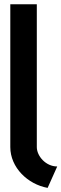

<svg xmlns="http://www.w3.org/2000/svg" viewBox="-20 -704 294 919"><path d="M156.2 -683.6H29.3V0C29.3 97.7 112.8 178.2 208 195.3L253.9 92.8C199.2 92.8 156.2 43 156.2 0Z"/></svg>

Font: Saman Dere
Style: Regular
Weight: 400
Designer: Tuna Ça_lar Gümü_
Foundry: Tuna Ça_lar Gümü_
Version: Version 1.001;hotconv 1.0.109;makeotfexe 2.5.65596